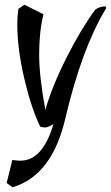

<svg xmlns="http://www.w3.org/2000/svg" viewBox="-20 -505 467 809"><path d="M427 -474 426 -468Q325 -302 255 -5Q199 235 33 284L8 266L32 169Q52 172 66 172Q160 172 205 18Q183 32 170 32Q157 32 149 28Q111 -51 82 -175.5Q53 -300 53 -400Q53 -442 58 -468L83 -485L163 -445Q145 -370 145 -276.5Q145 -183 171 -42Q200 -143 261 -263.5Q322 -384 381 -464Q400 -478 424 -478Q427 -478 427 -474Z"/></svg>

Font: Julee
Style: Regular
Weight: 400
Version: Version 1.001